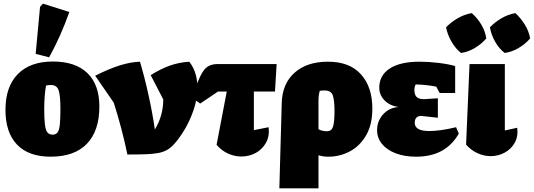

<svg xmlns="http://www.w3.org/2000/svg" viewBox="-20 -847 2933 1055"><path d="M258 14Q137 14 73.5 -52.5Q10 -119 10 -243Q10 -371 78 -440Q146 -509 271 -509Q394 -509 460 -445.5Q526 -382 526 -262Q526 -128 457.5 -57Q389 14 258 14ZM269 -107Q286 -107 295.5 -118.5Q305 -130 308.5 -160.5Q312 -191 312 -246Q312 -323 302 -351.5Q292 -380 260 -380Q249 -380 233 -377Q223 -323 223 -246Q223 -191 227 -161Q231 -131 241 -119Q251 -107 269 -107ZM250 -532 176 -551 200 -809 216 -827 361 -781Q338 -716 310.5 -654Q283 -592 250 -532Z M680 2Q665 -70 646.5 -140.5Q628 -211 605 -283L503 -431Q581 -470 639 -488Q697 -506 749 -508Q774 -425 796 -325Q818 -225 831 -135Q855 -176 866 -216.5Q877 -257 877 -299V-301L808 -434Q860 -467 910.5 -485.5Q961 -504 1020 -508Q1044 -477 1054.5 -440.5Q1065 -404 1065 -366Q1065 -305 1044 -243.5Q1023 -182 992 -131Q961 -80 930 -48Q913 -31 894 -21Q875 -11 848.5 -6Q822 -1 781.5 0.5Q741 2 680 2Z M1080 -278 1036 -309Q1061 -387 1080 -427Q1099 -467 1121 -481Q1143 -495 1175 -495H1500L1491 -344H1375V-132L1456 -148Q1462 -99 1441.5 -62.5Q1421 -26 1385 -6.5Q1349 13 1306 13Q1270 13 1234.5 -2.5Q1199 -18 1170 -51L1226 -344H1178Z M1515 188 1528 -278Q1530 -386 1598 -447Q1666 -508 1782 -508Q1901 -508 1963.5 -438.5Q2026 -369 2026 -250Q2026 -163 1992 -104Q1958 -45 1903 -15.5Q1848 14 1784 14Q1755 14 1730 6V188ZM1730 -294V-137Q1743 -130 1754.5 -128Q1766 -126 1778 -126Q1801 -126 1809.5 -150Q1818 -174 1818 -238Q1818 -294 1809 -322Q1800 -350 1763 -350Q1752 -350 1737 -348Q1730 -324 1730 -294Z M2267 14Q2203 14 2154.5 -4.5Q2106 -23 2079 -56Q2052 -89 2052 -132Q2052 -182 2085 -218.5Q2118 -255 2169 -259Q2122 -266 2093 -295.5Q2064 -325 2064 -365Q2064 -433 2121.5 -470.5Q2179 -508 2285 -508Q2335 -508 2389 -501.5Q2443 -495 2481 -484V-336H2396L2377 -371Q2319 -382 2264 -383Q2257 -368 2257 -353Q2257 -326 2269.5 -314Q2282 -302 2310 -302L2386 -307V-200L2295 -210Q2259 -210 2259 -172Q2259 -127 2339 -127Q2367 -127 2403.5 -132Q2440 -137 2486 -148L2501 -113Q2429 14 2267 14Z M2541 -52 2560 -495H2754V-130L2822 -145Q2828 -97 2808 -62Q2788 -27 2752.5 -8Q2717 11 2676 11Q2641 11 2605.5 -4.5Q2570 -20 2541 -52ZM2572 -775Q2604 -747 2625 -711.5Q2646 -676 2652 -636Q2627 -606 2589.5 -583.5Q2552 -561 2513 -556Q2483 -580 2461 -618Q2439 -656 2431 -697Q2459 -726 2495.5 -747Q2532 -768 2572 -775ZM2812 -775Q2842 -747 2864 -711.5Q2886 -676 2893 -636Q2868 -606 2830 -583.5Q2792 -561 2753 -556Q2722 -580 2700.5 -618Q2679 -656 2672 -697Q2700 -726 2736 -747Q2772 -768 2812 -775Z"/></svg>

Font: Piazzolla Black
Style: Regular
Weight: 900
Designer: Juan Pablo del Peral
Foundry: Huerta Tipografica
Version: Version 1.330